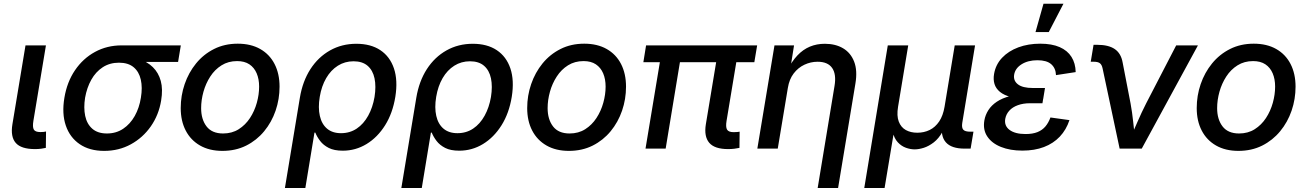

<svg xmlns="http://www.w3.org/2000/svg" viewBox="-20 -771 6779 996"><path d="M161.6 2.4Q89.8 2.4 61.8 -29.5Q33.7 -61.5 44.4 -126.5L112.3 -535.6H218.3L153.3 -144.5Q147.9 -112.3 155.3 -99.1Q162.6 -85.9 189.5 -85.9Q199.7 -85.9 206.5 -86.7Q213.4 -87.4 218.8 -88.9L217.8 -3.9Q208 -1.5 193.1 0.5Q178.2 2.4 161.6 2.4Z M520.5 11.7Q444.3 11.7 393.3 -23.2Q342.3 -58.1 321.3 -119.9Q300.3 -181.6 314 -263.7Q327.6 -345.7 369.1 -406.7Q410.6 -467.8 472.9 -501.7Q535.2 -535.6 610.8 -535.6H918L903.8 -449.7H679.2L597.2 -445.8Q549.3 -445.8 512.9 -422.1Q476.6 -398.4 453.6 -357.4Q430.7 -316.4 421.4 -264.2Q413.1 -211.9 421.9 -169.9Q430.7 -127.9 458.7 -103.3Q486.8 -78.6 534.7 -78.6Q582.5 -78.6 618.9 -103Q655.3 -127.4 679 -169.4Q702.6 -211.4 710.9 -264.2Q719.7 -316.9 710.4 -357.9Q701.2 -398.9 673.1 -422.4Q645 -445.8 597.2 -445.8L602.1 -479Q656.2 -479 700 -465.1Q743.7 -451.2 772.9 -422.6Q802.2 -394 814 -351.1Q825.7 -308.1 815.9 -249.5Q803.7 -174.8 762.5 -115.7Q721.2 -56.6 658.9 -22.5Q596.7 11.7 520.5 11.7Z M1133.8 11.7Q1066.4 11.7 1017.8 -16.1Q969.2 -43.9 943.4 -93.8Q917.5 -143.6 917.5 -210.4Q917.5 -274.9 938 -334.7Q958.5 -394.5 997.1 -441.9Q1035.6 -489.3 1090.3 -516.8Q1145 -544.4 1213.4 -544.4Q1281.2 -544.4 1329.8 -516.8Q1378.4 -489.3 1404.3 -439Q1430.2 -388.7 1430.2 -321.3Q1430.2 -256.8 1409.7 -197Q1389.2 -137.2 1350.3 -90.1Q1311.5 -43 1256.8 -15.6Q1202.1 11.7 1133.8 11.7ZM1137.2 -78.6Q1183.6 -78.6 1218.5 -100.8Q1253.4 -123 1276.9 -158.9Q1300.3 -194.8 1312.3 -237.8Q1324.2 -280.8 1324.2 -321.8Q1324.2 -360.8 1311.5 -390.6Q1298.8 -420.4 1273.7 -437.3Q1248.5 -454.1 1210 -454.1Q1164.1 -454.1 1129.2 -432.1Q1094.2 -410.2 1070.8 -374Q1047.4 -337.9 1035.4 -294.9Q1023.4 -252 1023.4 -210Q1023.4 -151.9 1051.5 -115.2Q1079.6 -78.6 1137.2 -78.6Z M1458 204.1 1535.6 -264.2Q1549.8 -349.6 1590.3 -412.4Q1630.9 -475.1 1692.1 -509.5Q1753.4 -543.9 1828.6 -543.9Q1903.3 -543.9 1953.1 -510.7Q2002.9 -477.5 2023.7 -415.8Q2044.4 -354 2030.8 -269Q2017.1 -184.1 1977.8 -121.3Q1938.5 -58.6 1881.6 -23.9Q1824.7 10.7 1758.3 10.7Q1713.4 10.7 1685.3 -3.7Q1657.2 -18.1 1640.9 -39.6Q1624.5 -61 1615.7 -83H1611.3L1564 204.1ZM1749 -80.1Q1794.9 -80.1 1830.6 -104Q1866.2 -127.9 1889.9 -170.7Q1913.6 -213.4 1922.9 -268.1Q1931.6 -322.8 1922.9 -364.5Q1914.1 -406.2 1887 -429.7Q1859.9 -453.1 1814 -453.1Q1769 -453.1 1732.7 -430.2Q1696.3 -407.2 1672.1 -365.7Q1647.9 -324.2 1638.7 -268.6Q1629.4 -212.4 1639.2 -169.7Q1648.9 -127 1676.8 -103.5Q1704.6 -80.1 1749 -80.1Z M2062 204.1 2139.6 -264.2Q2153.8 -349.6 2194.3 -412.4Q2234.9 -475.1 2296.1 -509.5Q2357.4 -543.9 2432.6 -543.9Q2507.3 -543.9 2557.1 -510.7Q2606.9 -477.5 2627.7 -415.8Q2648.4 -354 2634.8 -269Q2621.1 -184.1 2581.8 -121.3Q2542.5 -58.6 2485.6 -23.9Q2428.7 10.7 2362.3 10.7Q2317.4 10.7 2289.3 -3.7Q2261.2 -18.1 2244.9 -39.6Q2228.5 -61 2219.7 -83H2215.3L2168 204.1ZM2353 -80.1Q2398.9 -80.1 2434.6 -104Q2470.2 -127.9 2493.9 -170.7Q2517.6 -213.4 2526.9 -268.1Q2535.6 -322.8 2526.9 -364.5Q2518.1 -406.2 2491 -429.7Q2463.9 -453.1 2418 -453.1Q2373 -453.1 2336.7 -430.2Q2300.3 -407.2 2276.1 -365.7Q2252 -324.2 2242.7 -268.6Q2233.4 -212.4 2243.2 -169.7Q2252.9 -127 2280.8 -103.5Q2308.6 -80.1 2353 -80.1Z M2931.2 11.7Q2863.8 11.7 2815.2 -16.1Q2766.6 -43.9 2740.7 -93.8Q2714.8 -143.6 2714.8 -210.4Q2714.8 -274.9 2735.4 -334.7Q2755.9 -394.5 2794.4 -441.9Q2833 -489.3 2887.7 -516.8Q2942.4 -544.4 3010.7 -544.4Q3078.6 -544.4 3127.2 -516.8Q3175.8 -489.3 3201.7 -439Q3227.5 -388.7 3227.5 -321.3Q3227.5 -256.8 3207 -197Q3186.5 -137.2 3147.7 -90.1Q3108.9 -43 3054.2 -15.6Q2999.5 11.7 2931.2 11.7ZM2934.6 -78.6Q2981 -78.6 3015.9 -100.8Q3050.8 -123 3074.2 -158.9Q3097.7 -194.8 3109.6 -237.8Q3121.6 -280.8 3121.6 -321.8Q3121.6 -360.8 3108.9 -390.6Q3096.2 -420.4 3071 -437.3Q3045.9 -454.1 3007.3 -454.1Q2961.4 -454.1 2926.5 -432.1Q2891.6 -410.2 2868.2 -374Q2844.7 -337.9 2832.8 -294.9Q2820.8 -252 2820.8 -210Q2820.8 -151.9 2848.9 -115.2Q2877 -78.6 2934.6 -78.6Z M3757.3 2.4Q3687 2.4 3659.2 -30.3Q3631.3 -63 3641.6 -126.5L3705.1 -508.8H3809.6L3749 -144Q3743.7 -112.3 3751.5 -98.9Q3759.3 -85.4 3786.1 -85.4Q3797.4 -85.4 3804.2 -86.2Q3811 -86.9 3816.9 -87.9L3815.9 -3.9Q3805.2 -1.5 3789.8 0.5Q3774.4 2.4 3757.3 2.4ZM3328.6 0 3413.1 -508.8H3517.1L3433.1 0ZM3317.4 -448.2 3331.5 -535.6H3907.7L3893.1 -448.2Z M4066.9 -314.5 4014.6 0H3908.7L3997.6 -535.6H4099.1L4078.1 -403.8L4063 -404.3Q4087.4 -452.6 4116.5 -483.4Q4145.5 -514.2 4181.2 -529.1Q4216.8 -543.9 4258.8 -543.9Q4314 -543.9 4353.5 -520.5Q4393.1 -497.1 4410.9 -451.2Q4428.7 -405.3 4417.5 -337.9L4327.6 204.1H4221.7L4309.1 -325.2Q4319.3 -385.7 4296.9 -418.2Q4274.4 -450.7 4221.2 -450.7Q4185.5 -450.7 4152.8 -435.3Q4120.1 -419.9 4097.2 -389.9Q4074.2 -359.9 4066.9 -314.5Z M4463.4 204.1 4585.4 -535.6H4691.4L4638.7 -217.3Q4630.9 -170.4 4642.3 -140.4Q4653.8 -110.4 4679 -96.4Q4704.1 -82.5 4738.3 -82.5Q4773.9 -82.5 4803 -96.9Q4832 -111.3 4852.1 -141.1Q4872.1 -170.9 4879.9 -217.3L4932.6 -535.6H5038.1L4971.7 -133.3Q4967.8 -108.4 4977.1 -98.1Q4986.3 -87.9 5013.2 -87.9H5029.8L5015.1 0H4983.9Q4915.5 0 4886.7 -32.7Q4857.9 -65.4 4868.2 -127.9L4876.5 -177.2H4897.9Q4889.2 -123 4869.4 -87.6Q4849.6 -52.2 4824 -32.5Q4798.3 -12.7 4772.5 -4.4Q4746.6 3.9 4724.6 3.9Q4703.1 3.9 4679.7 -4.4Q4656.2 -12.7 4637.5 -32.7Q4618.7 -52.7 4610.6 -87.9Q4602.5 -123 4611.3 -177.2H4632.3L4568.8 204.1Z M5283.7 10.3Q5219.7 10.3 5172.4 -8.8Q5125 -27.8 5101.6 -63Q5078.1 -98.1 5086.4 -146.5Q5091.3 -174.8 5107.2 -199.7Q5123 -224.6 5151.1 -243.4Q5179.2 -262.2 5220.9 -272.9Q5262.7 -283.7 5318.8 -283.7H5395.5L5387.7 -235.4H5322.8Q5287.6 -235.4 5260 -225.3Q5232.4 -215.3 5215.8 -197Q5199.2 -178.7 5194.8 -154.8Q5188.5 -118.7 5217 -97.2Q5245.6 -75.7 5300.3 -75.7Q5336.9 -75.7 5361.8 -85.7Q5386.7 -95.7 5402.8 -114.7Q5418.9 -133.8 5429.2 -161.6L5527.8 -147.9Q5511.2 -97.7 5477.8 -62.3Q5444.3 -26.9 5395.5 -8.3Q5346.7 10.3 5283.7 10.3ZM5317.4 -257.8Q5262.2 -257.8 5225.3 -267.3Q5188.5 -276.9 5167.2 -294.4Q5146 -312 5138.9 -335.4Q5131.8 -358.9 5136.7 -387.2Q5145 -436 5178.2 -471.2Q5211.4 -506.3 5262.7 -525.4Q5314 -544.4 5376 -544.4Q5436.5 -544.4 5477.1 -526.6Q5517.6 -508.8 5538.3 -475.8Q5559.1 -442.9 5560.1 -397L5458 -381.3Q5456.5 -417.5 5433.1 -438Q5409.7 -458.5 5361.8 -458.5Q5312.5 -458.5 5279.1 -437.3Q5245.6 -416 5240.7 -382.3Q5236.3 -352.1 5260.7 -333.3Q5285.2 -314.5 5337.9 -314.5H5400.9L5391.6 -257.8ZM5351.6 -604.5 5393.1 -751.5H5496.6L5420.4 -604.5Z M5788.1 0 5699.7 -416Q5695.8 -435.1 5685.8 -442.9Q5675.8 -450.7 5654.8 -450.7H5638.2L5652.8 -538.6H5671.4Q5730.5 -538.6 5762.9 -516.4Q5795.4 -494.1 5803.7 -446.8L5844.7 -234.9Q5853.5 -187 5858.4 -139.2Q5863.3 -91.3 5868.7 -44.9H5839.4Q5860.4 -91.8 5880.9 -139.4Q5901.4 -187 5925.8 -234.9L6081.5 -535.6H6194.3L5902.8 0Z M6404.3 11.7Q6336.9 11.7 6288.3 -16.1Q6239.7 -43.9 6213.9 -93.8Q6188 -143.6 6188 -210.4Q6188 -274.9 6208.5 -334.7Q6229 -394.5 6267.6 -441.9Q6306.2 -489.3 6360.8 -516.8Q6415.5 -544.4 6483.9 -544.4Q6551.8 -544.4 6600.3 -516.8Q6648.9 -489.3 6674.8 -439Q6700.7 -388.7 6700.7 -321.3Q6700.7 -256.8 6680.2 -197Q6659.7 -137.2 6620.8 -90.1Q6582 -43 6527.3 -15.6Q6472.7 11.7 6404.3 11.7ZM6407.7 -78.6Q6454.1 -78.6 6489 -100.8Q6523.9 -123 6547.4 -158.9Q6570.8 -194.8 6582.8 -237.8Q6594.7 -280.8 6594.7 -321.8Q6594.7 -360.8 6582 -390.6Q6569.3 -420.4 6544.2 -437.3Q6519 -454.1 6480.5 -454.1Q6434.6 -454.1 6399.7 -432.1Q6364.7 -410.2 6341.3 -374Q6317.9 -337.9 6305.9 -294.9Q6293.9 -252 6293.9 -210Q6293.9 -151.9 6322 -115.2Q6350.1 -78.6 6407.7 -78.6Z"/></svg>

Font: Inter 20pt Medium
Style: Italic
Weight: 500
Italic angle: -9.3988°
Version: Version 4.001;git-66647c0bb